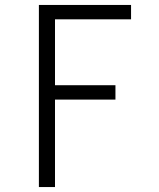

<svg xmlns="http://www.w3.org/2000/svg" viewBox="-20 -755 640 775"><path d="M137 0V-735H509V-677H202V-411H446V-353H202V0Z"/></svg>

Font: Iosevka Aile Custom Light
Style: Regular
Weight: 300
Designer: Belleve Invis
Foundry: Belleve Invis
Version: Version 17.0.2; ttfautohint (v1.8.3)